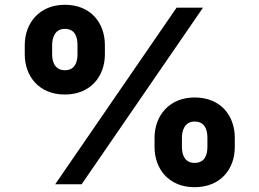

<svg xmlns="http://www.w3.org/2000/svg" viewBox="-20 -759 1069 791"><path d="M247.1 -369.6C353.5 -369.6 412.1 -444.8 412.1 -535.2V-573.2C412.1 -663.6 355 -739.3 247.1 -739.3C142.1 -739.3 82 -663.6 82 -573.2V-535.2C82 -445.8 139.6 -369.6 247.1 -369.6ZM781.7 12.2C888.7 12.2 947.3 -62.5 947.3 -153.3V-191.4C947.3 -281.7 890.1 -357.4 781.7 -357.4C676.8 -357.4 616.7 -281.7 616.7 -191.4V-153.3C616.7 -64 674.3 12.2 781.7 12.2ZM207.5 0H316.4L816.4 -727.5H707.5ZM781.7 -87.9C741.7 -87.9 729.5 -120.6 729.5 -153.3V-191.4C729.5 -221.7 741.2 -258.3 781.7 -258.3C824.7 -258.3 834.5 -223.1 834.5 -191.4V-153.3C834.5 -120.6 823.2 -87.9 781.7 -87.9ZM247.1 -469.7C207 -469.7 194.8 -502.9 194.8 -535.2V-573.2C194.8 -604 206.5 -640.1 247.1 -640.1C290 -640.1 299.3 -605 299.3 -573.2V-535.2C299.3 -502.9 288.6 -469.7 247.1 -469.7Z"/></svg>

Font: Inter ExtraBold
Style: Regular
Weight: 800
Designer: Rasmus Andersson
Foundry: rsms
Version: Version 4.001;git-9221beed3